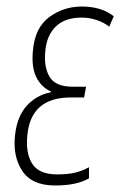

<svg xmlns="http://www.w3.org/2000/svg" viewBox="-20 -559 369 589"><path d="M149 10Q78 10 48.5 -34.5Q19 -79 26 -143Q32 -201 61.5 -234Q91 -267 136 -276L137 -278Q107 -291 91.5 -322Q76 -353 81 -404Q87 -474 131 -506.5Q175 -539 231 -539Q291 -539 329 -509L315 -477Q301 -489 278 -497Q255 -505 231 -505Q179 -505 151 -477.5Q123 -450 119 -402Q114 -354 132 -323.5Q150 -293 203 -293H244L238 -260H197Q75 -260 64 -145Q58 -89 79 -56.5Q100 -24 155 -24Q187 -24 209 -29Q231 -34 253 -46V-12Q216 10 149 10Z"/></svg>

Font: Noto Sans Condensed ExtraLight
Style: Italic
Weight: 200
Width: 3
Italic angle: -12°
Designer: Monotype Design Team
Foundry: Monotype Imaging Inc.
Version: Version 2.013; ttfautohint (v1.8.4.7-5d5b)